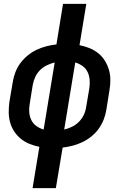

<svg xmlns="http://www.w3.org/2000/svg" viewBox="-20 -755 640 990"><path d="M148 215 183 2Q157 -3 132.5 -13Q108 -23 88 -39Q68 -55 53.5 -77Q39 -99 32 -124.5Q25 -150 25 -177.5Q25 -205 29 -233L46 -333Q50 -358 59.5 -383Q69 -408 85.5 -430Q102 -452 123.5 -469.5Q145 -487 169.5 -498.5Q194 -510 219.5 -516.5Q245 -523 271 -526L305 -735H425L390 -522Q416 -517 441 -507Q466 -497 486 -481Q506 -465 520 -443Q534 -421 541.5 -395.5Q549 -370 549 -342.5Q549 -315 544 -287L528 -187Q524 -162 514 -137Q504 -112 488 -90Q472 -68 450 -50.5Q428 -33 403.5 -21.5Q379 -10 353.5 -3.5Q328 3 303 6L268 215ZM205 -87 262 -433Q242 -428 222 -418.5Q202 -409 186.5 -393.5Q171 -378 162 -358.5Q153 -339 149 -318L133 -218Q129 -196 131 -174.5Q133 -153 142 -135Q151 -117 168 -105Q185 -93 205 -87ZM311 -87Q332 -92 351.5 -101.5Q371 -111 386.5 -126.5Q402 -142 411.5 -161.5Q421 -181 424 -202L441 -302Q444 -324 442 -345.5Q440 -367 431 -385Q422 -403 405 -415Q388 -427 368 -433Z"/></svg>

Font: Iosevka Extended Oblique
Style: Bold
Weight: 700
Width: 7
Italic angle: -9°
Monospace: yes
Designer: Belleve Invis
Foundry: Belleve Invis
Version: Version 32.5.0; ttfautohint (v1.8.4)